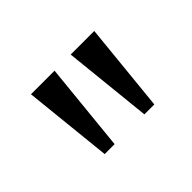

<svg xmlns="http://www.w3.org/2000/svg" viewBox="-61 -839 547 547"><g transform="rotate(-45 212.5 -565.5)"><path d="M113 -431H153L180 -700H85ZM273 -431H313L340 -700H245Z"/></g></svg>

Font: Absans
Style: Regular
Weight: 400
Designer: Valerio Monopoli
Version: Version 1.200;Glyphs 3.2 (3217)